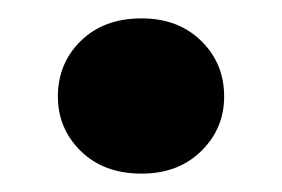

<svg xmlns="http://www.w3.org/2000/svg" viewBox="-20 -184 307 209"><path d="M134 5Q93 5 68 -19.5Q43 -44 43 -79Q43 -115 68 -139.5Q93 -164 134 -164Q174 -164 199 -139.5Q224 -115 224 -79Q224 -44 199 -19.5Q174 5 134 5Z"/></svg>

Font: DM Sans 16pt Black
Style: Regular
Weight: 900
Version: Version 4.004;gftools[0.9.30]